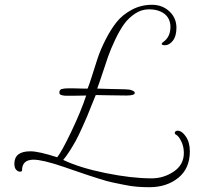

<svg xmlns="http://www.w3.org/2000/svg" viewBox="-20 -699 857 802"><path d="M228 -312Q228 -324 237.5 -327Q247 -330 265 -330Q274 -330 285.5 -330Q297 -330 306.5 -329.5Q316 -329 327 -329Q338 -329 346 -329Q352 -343 364 -381Q376 -419 387.5 -454.5Q399 -490 420.5 -532.5Q442 -575 466.5 -606Q491 -637 530 -658Q569 -679 615 -679Q658 -679 687.5 -651.5Q717 -624 717 -583Q717 -548 702 -529Q687 -510 669 -510Q660 -510 656.5 -513Q653 -516 661 -523Q692 -544 692 -587Q692 -608 682 -624.5Q672 -641 651.5 -650.5Q631 -660 602 -660Q571 -660 544 -642Q517 -624 498.5 -598.5Q480 -573 461 -533Q442 -493 431.5 -462.5Q421 -432 407 -389.5Q393 -347 386 -329Q393 -329 435 -327.5Q477 -326 502 -326Q520 -326 531.5 -321.5Q543 -317 543 -311Q543 -300 508 -300Q479 -300 431.5 -301Q384 -302 380 -302Q379 -301 364 -263Q349 -225 343.5 -212Q338 -199 322.5 -164.5Q307 -130 296.5 -111Q286 -92 271.5 -69Q257 -46 244 -31Q313 2 421.5 24Q530 46 613 46Q664 46 706 17.5Q748 -11 748 -60Q748 -87 737 -109Q726 -131 716 -136Q708 -140 710.5 -146.5Q713 -153 722 -153Q740 -153 756.5 -128.5Q773 -104 773 -67Q773 5 724.5 44Q676 83 604 83Q578 83 552.5 81Q527 79 496 72.5Q465 66 447.5 62.5Q430 59 392 47Q354 35 345.5 32Q337 29 292.5 14Q248 -1 246 -2Q158 -32 120 -32Q72 -32 72 13Q72 18 63 18Q55 18 47.5 10Q40 2 40 -15Q40 -67 107 -67Q142 -67 219 -42Q238 -66 278 -149.5Q318 -233 340 -300Q335 -300 313 -299.5Q291 -299 278 -299Q275 -299 271 -299Q267 -299 264 -299Q261 -299 256.5 -299Q252 -299 249 -299.5Q246 -300 242.5 -300.5Q239 -301 236.5 -302Q234 -303 232 -304Q230 -305 229 -307.5Q228 -310 228 -312Z"/></svg>

Font: Bilbo Swash Caps
Style: Regular
Weight: 400
Designer: Robert E. Leuschke
Foundry: Robert E. Leuschke
Version: Version 1.002